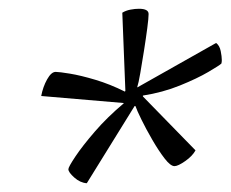

<svg xmlns="http://www.w3.org/2000/svg" viewBox="-20 -727 526 438"><path d="M178 -309Q163 -310 149.5 -322Q136 -334 136 -341Q136 -346 152 -370Q168 -394 196.5 -427Q225 -460 262 -491V-492L74 -508Q78 -529 87.5 -546Q97 -563 107 -563Q115 -563 139.5 -559Q164 -555 197.5 -545Q231 -535 265 -518L266 -520L259 -698Q267 -703 277.5 -705Q288 -707 297 -707Q319 -707 319 -695Q319 -686 316 -663Q313 -640 308.5 -611.5Q304 -583 300 -560Q296 -537 293 -528H294L473 -629Q481 -623 483.5 -610.5Q486 -598 486 -590Q486 -585 485 -582Q481 -578 455.5 -563Q430 -548 390.5 -532Q351 -516 306 -509V-507L426 -384Q419 -371 402.5 -359.5Q386 -348 378 -348Q369 -348 355.5 -365.5Q342 -383 327.5 -408Q313 -433 302.5 -454.5Q292 -476 289 -485H287Z"/></svg>

Font: Texturina 72pt 72pt ExtraLight
Style: Italic
Weight: 200
Italic angle: -11°
Designer: Guillermo Torres Carreño
Foundry: Omnibus-Type
Version: Version 1.002; ttfautohint (v1.8.3)